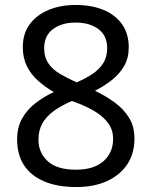

<svg xmlns="http://www.w3.org/2000/svg" viewBox="-20 -744 612 774"><path d="M285 -724Q348 -724 396 -704.5Q444 -685 471.5 -647Q499 -609 499 -553Q499 -510 480.5 -478Q462 -446 431 -421.5Q400 -397 363 -378Q407 -357 443 -330.5Q479 -304 500.5 -269Q522 -234 522 -185Q522 -125 493 -81.5Q464 -38 411.5 -14Q359 10 288 10Q211 10 157.5 -13Q104 -36 76.5 -78.5Q49 -121 49 -182Q49 -231 69.5 -267Q90 -303 124 -329Q158 -355 197 -373Q162 -393 133.5 -418.5Q105 -444 88.5 -477Q72 -510 72 -554Q72 -609 100 -646.5Q128 -684 176 -704Q224 -724 285 -724ZM135 -181Q135 -129 172 -94.5Q209 -60 286 -60Q359 -60 397.5 -94.5Q436 -129 436 -184Q436 -219 417.5 -245.5Q399 -272 365.5 -293Q332 -314 286 -331L270 -337Q226 -318 196 -296Q166 -274 150.5 -246Q135 -218 135 -181ZM284 -653Q229 -653 193.5 -626.5Q158 -600 158 -550Q158 -513 175.5 -488Q193 -463 223 -445.5Q253 -428 289 -412Q324 -427 351.5 -445Q379 -463 395.5 -488.5Q412 -514 412 -550Q412 -600 377 -626.5Q342 -653 284 -653Z"/></svg>

Font: uguzrati25
Style: Book
Weight: 400
Designer: Jelle Bosma - Monotype Design Team, Universal Thirst
Foundry: Monotype Imaging Inc.
Version: Version 2.106